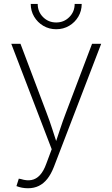

<svg xmlns="http://www.w3.org/2000/svg" viewBox="-20 -770 584 997"><path d="M65.4 196.3 77.6 157.7 88.4 159.7Q118.7 169.4 143.3 164.8Q168 160.2 187.3 139.4Q206.5 118.7 220.2 80.6L248.5 4.9L38.6 -542.5H86.4L222.2 -183.1Q238.3 -141.1 251.7 -99.1Q265.1 -57.1 278.8 -15.6H264.2Q278.3 -57.1 292 -99.1Q305.7 -141.1 321.8 -183.1L458 -542.5H505.4L259.8 96.7Q245.1 134.3 225.8 158.7Q206.5 183.1 181.6 195.3Q156.7 207.5 125.5 207.5Q108.9 207.5 93.8 204.6Q78.6 201.7 65.4 196.3ZM272 -618.2Q234.9 -618.2 204.8 -636Q174.8 -653.8 157.2 -683.6Q139.6 -713.4 139.6 -749.5H175.8Q175.8 -709 203.6 -681.2Q231.4 -653.3 272 -653.3Q312 -653.3 339.8 -681.2Q367.7 -709 367.7 -749.5H404.3Q404.3 -713.4 386.7 -683.6Q369.1 -653.8 339.1 -636Q309.1 -618.2 272 -618.2Z"/></svg>

Font: Inter 16pt ExtraLight
Style: Regular
Weight: 250
Version: Version 4.001;git-66647c0bb